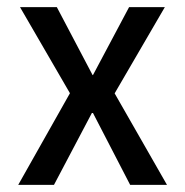

<svg xmlns="http://www.w3.org/2000/svg" viewBox="-20 -517 518 537"><path d="M31 0 189 -280 192 -228 36 -497H139L239 -307H240L341 -497H441L285 -229L288 -278L447 0H344L240 -201H237L131 0Z"/></svg>

Font: Nunito Sans 7pt Condensed Medium
Style: Regular
Weight: 500
Width: 3
Designer: Vernon Adams
Foundry: Vernon Adams
Version: Version 3.101;gftools[0.9.27]